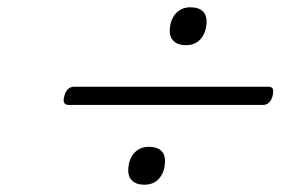

<svg xmlns="http://www.w3.org/2000/svg" viewBox="-20 -701 803 527"><path d="M169 -413Q159 -413 156 -419Q153 -425 157 -439Q164 -463 184 -463H716Q727 -463 729 -456.5Q731 -450 728 -437Q721 -413 702 -413ZM376 -194Q355 -194 343.5 -204.5Q332 -215 332 -232Q332 -262 347.5 -280Q363 -298 389 -298Q410 -298 421.5 -288Q433 -278 433 -260Q433 -231 418 -212.5Q403 -194 376 -194ZM490 -577Q469 -577 457.5 -587.5Q446 -598 446 -615Q446 -645 461.5 -663Q477 -681 503 -681Q524 -681 535.5 -671Q547 -661 547 -643Q547 -614 532 -595.5Q517 -577 490 -577Z"/></svg>

Font: Playwrite US Trad ExtraLight
Style: Regular
Weight: 250
Designer: Veronika Burian, José Scaglione
Foundry: TypeTogether
Version: Version 1.003